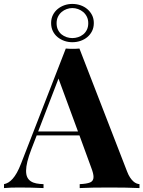

<svg xmlns="http://www.w3.org/2000/svg" viewBox="-36 -957 729 977"><path d="M332 -742.2Q310.5 -742.2 291.3 -749Q272 -755.9 256.8 -768.3Q241.7 -780.8 232.9 -798.8Q224.1 -816.9 224.1 -839.8Q224.1 -862.3 232.9 -880.1Q241.7 -897.9 256.8 -910.6Q272 -923.3 291.3 -930.2Q310.5 -937 332 -937Q354 -937 373.8 -930.2Q393.6 -923.3 408.4 -910.6Q423.3 -897.9 432.4 -880.1Q441.4 -862.3 441.4 -839.8Q441.4 -816.9 432.4 -798.8Q423.3 -780.8 408.4 -768.3Q393.6 -755.9 373.8 -749Q354 -742.2 332 -742.2ZM332 -916Q317.9 -916 303.5 -910.9Q289.1 -905.8 277.6 -896Q266.1 -886.2 259 -871.8Q252 -857.4 252 -838.9Q252 -819.8 259 -805.4Q266.1 -791 277.6 -781.7Q289.1 -772.5 303.5 -767.8Q317.9 -763.2 332 -763.2Q346.7 -763.2 361.1 -767.8Q375.5 -772.5 387.2 -781.7Q398.9 -791 406 -805.4Q413.1 -819.8 413.1 -838.9Q413.1 -857.4 406 -871.8Q398.9 -886.2 387.2 -896Q375.5 -905.8 361.1 -910.9Q346.7 -916 332 -916ZM610.8 -84Q617.7 -65.9 625.7 -54Q633.8 -42 642.1 -34.4Q650.4 -26.9 658.4 -23.7Q666.5 -20.5 673.8 -20V0Q644 -1.5 603.8 -2.2Q563.5 -2.9 522 -2.9Q475.1 -2.9 434.8 -2.2Q394.5 -1.5 369.6 0V-20Q405.8 -21.5 422.9 -28.8Q439.9 -36.1 439.9 -56.6Q439.9 -73.7 428.2 -104L368.2 -268.1H150.9L124 -198.7Q109.9 -162.1 103.3 -135Q96.7 -107.9 96.7 -87.9Q96.7 -67.9 102.8 -55.2Q108.9 -42.5 120.6 -34.7Q132.3 -26.9 148.7 -23.7Q165 -20.5 185.5 -20V0Q151.4 -1.5 121.8 -2.2Q92.3 -2.9 61 -2.9Q39.1 -2.9 19.3 -2.2Q-0.5 -1.5 -15.6 0V-20Q-4.9 -22 6.1 -28.3Q17.1 -34.7 28.1 -46.9Q39.1 -59.1 49.8 -78.1Q60.5 -97.2 71.3 -125L298.8 -710Q314.9 -708.5 333.5 -708.5Q352.1 -708.5 368.2 -710ZM261.7 -557.1 158.2 -288.1H360.8Z"/></svg>

Font: SVN-Playfair Display
Style: Bold
Weight: 700
Designer: Claus Eggers Sørensen
Foundry: Claus Eggers Sørensen
Version: Version 1.004;PS 001.004;hotconv 1.0.70;makeotf.lib2.5.58329